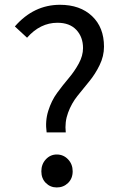

<svg xmlns="http://www.w3.org/2000/svg" viewBox="-20 -782 514 814"><path d="M258.8 -220.7H177.7Q170.9 -268.6 184.6 -312Q198.2 -355.5 222.2 -388.2Q246.1 -420.9 271 -450.2Q295.9 -479.5 314 -512.7Q332 -545.9 332 -578.1Q332 -625 303.7 -655.3Q275.4 -685.5 223.6 -685.5Q150.4 -685.5 94.7 -622.1L43 -669.9Q123 -761.7 234.4 -761.7Q319.3 -761.7 370.1 -713.9Q420.9 -666 420.9 -584Q420.9 -543.9 402.3 -505.9Q383.8 -467.8 358.4 -437Q333 -406.2 308.1 -375Q283.2 -343.8 268.6 -304.2Q253.9 -264.6 258.8 -220.7ZM220.7 12.7Q193.4 12.7 174.3 -6.3Q155.3 -25.4 155.3 -55.7Q155.3 -85.9 174.3 -106.4Q193.4 -127 220.7 -127Q249 -127 268.6 -106.4Q288.1 -85.9 288.1 -55.7Q288.1 -25.4 268.6 -6.3Q249 12.7 220.7 12.7Z"/></svg>

Font: Gen Shin Gothic Regular
Style: Regular
Weight: 400
Designer: [Source Han Sans]
Ryoko NISHIZUKA  (kana & ideographs); Paul D. Hunt (Latin, Greek & Cyrillic); Wenlong ZHANG  (bopomofo
Version: Version 1.002.20150607